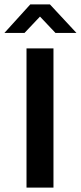

<svg xmlns="http://www.w3.org/2000/svg" viewBox="-47 -849 366 869"><path d="M195 -630V0H73V-630ZM90 -829H179L299 -700H204L134 -774L64 -700H-27Z"/></svg>

Font: Ek Mukta SemiBold
Style: Regular
Weight: 600
Designer: Girish Dalvi and Yashodeep Gholap
Foundry: Ek Type
Version: Version 2.538;PS 1.002;hotconv 16.6.51;makeotf.lib2.5.65220;